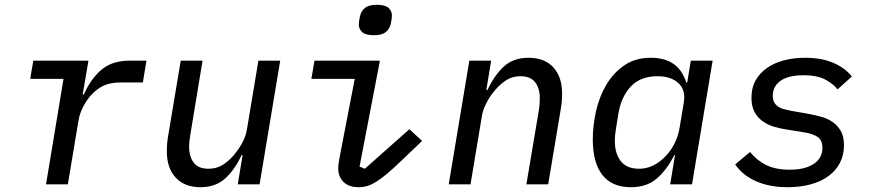

<svg xmlns="http://www.w3.org/2000/svg" viewBox="-20 -769 3640 801"><path d="M172 0 245 -440H106L119 -516H349L325 -375H330Q358 -439 402.5 -477.5Q447 -516 521 -516H591L576 -425H486Q442 -425 414 -412.5Q386 -400 362 -374Q356 -368 348 -357.5Q340 -347 332 -333Q324 -319 317 -301.5Q310 -284 307 -263L263 0Z M992 -122H988Q959 -60 919 -24Q879 12 816 12Q750 12 713 -28Q676 -68 676 -137Q676 -154 677.5 -172Q679 -190 683 -211L734 -516H825L775 -213Q769 -180 769 -157Q769 -115 788.5 -90Q808 -65 850 -65Q882 -65 907 -80Q932 -95 954 -120Q959 -126 967 -136.5Q975 -147 984 -161.5Q993 -176 1000.5 -194.5Q1008 -213 1011 -234L1058 -516H1149L1063 0H972Z M1540 -622Q1505 -622 1491 -635Q1477 -648 1477 -666Q1477 -679 1481 -698Q1486 -723 1502.5 -736Q1519 -749 1552 -749Q1587 -749 1601 -736Q1615 -723 1615 -705Q1615 -692 1611 -673Q1606 -648 1589.5 -635Q1573 -622 1540 -622ZM1477 12Q1435 12 1413 -10Q1391 -32 1391 -67Q1391 -78 1393 -89.5Q1395 -101 1397 -114L1460 -440H1279L1292 -516H1565L1480 -74L1502 -65L1688 -230L1741 -181L1656 -100Q1623 -68 1597.5 -46.5Q1572 -25 1551.5 -12Q1531 1 1513.5 6.5Q1496 12 1477 12Z M1852 0 1938 -516H2029L2009 -394H2014Q2043 -456 2082.5 -492Q2122 -528 2185 -528Q2252 -528 2288.5 -488Q2325 -448 2325 -379Q2325 -362 2323.5 -344Q2322 -326 2318 -305L2267 0H2176L2227 -303Q2230 -320 2231 -334Q2232 -348 2232 -359Q2232 -401 2212.5 -426Q2193 -451 2151 -451Q2119 -451 2094.5 -436Q2070 -421 2048 -396Q2043 -390 2034.5 -379.5Q2026 -369 2017.5 -354.5Q2009 -340 2001 -321.5Q1993 -303 1990 -282L1943 0Z M2776 0 2796 -122H2793Q2763 -62 2721 -25Q2679 12 2612 12Q2533 12 2493 -39Q2453 -90 2453 -188Q2453 -245 2466.5 -305Q2480 -365 2509 -414.5Q2538 -464 2584 -496Q2630 -528 2695 -528Q2811 -528 2843 -425H2847L2862 -516H2953L2867 0ZM2646 -65Q2709 -65 2760 -121Q2779 -141 2794 -170.5Q2809 -200 2815 -235L2833 -343Q2841 -394 2810 -422.5Q2779 -451 2723 -451Q2652 -451 2612 -408.5Q2572 -366 2560 -296L2549 -227Q2545 -204 2545 -182Q2545 -128 2570 -96.5Q2595 -65 2646 -65Z M3266 12Q3191 12 3135 -12.5Q3079 -37 3047 -83L3109 -135Q3138 -99 3177.5 -80Q3217 -61 3274 -61Q3338 -61 3374.5 -85Q3411 -109 3411 -152Q3411 -185 3390.5 -198Q3370 -211 3340 -216L3266 -228Q3237 -232 3210 -240Q3183 -248 3162 -263Q3141 -278 3128 -301.5Q3115 -325 3115 -361Q3115 -403 3132.5 -434Q3150 -465 3180.5 -486Q3211 -507 3251.5 -517.5Q3292 -528 3339 -528Q3407 -528 3456 -507Q3505 -486 3534 -450L3474 -396Q3460 -416 3426 -435.5Q3392 -455 3331 -455Q3269 -455 3236.5 -432Q3204 -409 3204 -370Q3204 -353 3210 -342Q3216 -331 3226.5 -324Q3237 -317 3250.5 -313.5Q3264 -310 3279 -307L3353 -294Q3379 -289 3405.5 -282Q3432 -275 3453 -260.5Q3474 -246 3487.5 -223Q3501 -200 3501 -163Q3501 -122 3484 -89.5Q3467 -57 3436.5 -34.5Q3406 -12 3362.5 0Q3319 12 3266 12Z"/></svg>

Font: IBM Plex Mono Text
Style: Italic
Weight: 450
Italic angle: -9°
Monospace: yes
Designer: Mike Abbink, Paul van der Laan, Pieter van Rosmalen
Foundry: Bold Monday
Version: Version 2.1